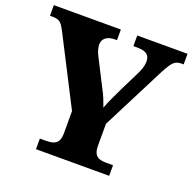

<svg xmlns="http://www.w3.org/2000/svg" viewBox="-126 -841 973 969"><g transform="rotate(20 360.5 -357.0)"><path d="M166 0V-57H199Q221 -57 237 -62Q253 -67 262 -81.5Q271 -96 271 -124V-243L86 -604Q76 -623 68 -634.5Q60 -646 48 -651.5Q36 -657 15 -657H2V-714H362V-657H351Q320 -657 302.5 -643.5Q285 -630 285 -606Q285 -594 289 -579.5Q293 -565 300 -551L374 -406Q389 -378 397.5 -357Q406 -336 414 -313Q423 -339 437.5 -369.5Q452 -400 467 -432L523 -545Q534 -570 536.5 -584.5Q539 -599 539 -605Q539 -633 522.5 -645Q506 -657 471 -657H450V-714H720V-657H708Q689 -657 677 -650Q665 -643 653.5 -626.5Q642 -610 626 -579L454 -241V-124Q454 -96 462.5 -81.5Q471 -67 485.5 -62Q500 -57 516 -57H559V0Z"/></g></svg>

Font: Noto Serif Ethiopic ExtraBold
Style: Regular
Weight: 800
Version: Version 2.102